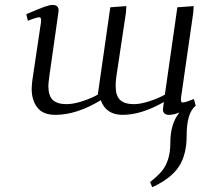

<svg xmlns="http://www.w3.org/2000/svg" viewBox="-20 -464 835 787"><path d="M87.9 -405.8Q142.6 -429.2 163.1 -436.5Q183.6 -443.8 195.8 -443.8Q220.2 -443.8 220.2 -420.9Q220.2 -419.4 219.7 -416.7Q219.2 -414.1 218.8 -409.4Q218.3 -404.8 217.8 -401.9L182.1 -150.9Q178.2 -120.6 178.2 -111.8Q178.2 -71.8 196.3 -54.4Q214.4 -37.1 252.9 -37.1Q281.2 -37.1 319.6 -49.8Q357.9 -62.5 380.9 -76.2L432.1 -434.1L498 -439L496.1 -411.1L457 -150.9Q454.1 -128.4 454.1 -111.8Q454.1 -71.8 472.2 -54.4Q490.2 -37.1 528.8 -37.1Q556.6 -37.1 594.7 -49.8Q632.8 -62.5 655.8 -76.2L707 -434.1L773.9 -439L772 -411.1L722.2 -64.9Q719.2 -43.9 729 -43.9Q739.3 -43.9 774.9 -58.1L782.2 -30.8Q745.1 -1.5 745.1 91.8Q745.1 171.4 712.4 220Q679.7 268.6 604 303.2L595.2 282.2Q625.5 258.3 642.3 238.5Q659.2 218.8 668.7 189.9Q678.2 161.1 678.2 121.1Q678.2 42.5 715.8 -2.9Q690.9 6.8 672.9 6.8Q647.9 6.8 647.9 -16.1Q647.9 -19.5 649.9 -33.2L651.9 -45.9Q559.1 6.8 482.9 6.8Q414.6 6.8 393.1 -53.2Q293.9 6.8 207 6.8Q156.2 6.8 133.1 -23.2Q109.9 -53.2 109.9 -99.1Q109.9 -114.7 112.8 -136.2L147.9 -372.1Q150.9 -393.1 141.1 -393.1Q129.9 -393.1 94.2 -378.9Z"/></svg>

Font: Dehuti
Style: Italic
Weight: 400
Version: Version 1.2